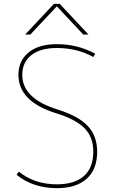

<svg xmlns="http://www.w3.org/2000/svg" viewBox="-20 -970 592 1000"><path d="M441 -790H414L277 -936H275L138 -790H111L261 -950H291ZM276 -720Q191 -720 143.5 -683Q96 -646 96 -580Q96 -457 279 -400Q388 -366 437 -314Q486 -262 486 -180Q486 -88 431.5 -39Q377 10 276 10Q152 10 66 -60L78 -76Q160 -10 276 -10Q369 -10 417.5 -53.5Q466 -97 466 -180Q466 -255 421 -301.5Q376 -348 273 -380Q76 -441 76 -580Q76 -653 128.5 -696.5Q181 -740 276 -740Q385 -740 476 -690L466 -673Q382 -720 276 -720Z"/></svg>

Font: M PLUS 1p Thin
Style: Regular
Weight: 250
Version: Version 1.062